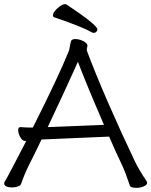

<svg xmlns="http://www.w3.org/2000/svg" viewBox="-21 -900 732 929"><path d="M67 -270Q67 -285 78 -285H80Q104 -283 119 -283H138Q263 -531 312 -653Q315 -661 317 -676Q321 -700 325 -705Q330 -711 344 -711Q361 -711 379 -702.5Q397 -694 401 -684L402 -680Q402 -675 400.5 -670Q399 -665 399 -660Q399 -655 400 -653Q441 -543 503.5 -400Q566 -257 629 -125Q637 -107 654 -77.5Q671 -48 687 -26Q691 -18 691 -16Q691 -5 674 2Q657 9 638 9Q626 9 617 6Q608 3 607 -3Q587 -63 571 -98Q537 -169 507 -239L180 -225Q143 -148 118 -99Q108 -79 98 -55Q88 -31 81 -10Q78 -2 65 2.5Q52 7 36 7Q21 7 10 2Q-1 -3 -1 -12Q-1 -18 3 -23Q18 -47 106 -218H99Q88 -218 77.5 -236Q67 -254 67 -270ZM482 -296Q393 -502 356 -601Q304 -484 210 -285ZM294 -880Q298 -880 300 -879Q450 -779 450 -758Q450 -751 445 -746Q440 -741 433 -741Q428 -741 422 -744Q402 -756 371 -768.5Q340 -781 318.5 -789Q297 -797 286 -801L242 -816Q235 -819 235 -826Q235 -840 257 -860Q279 -880 294 -880Z"/></svg>

Font: Iansui 0.93
Style: Regular
Weight: 400
Designer: But Ko / Fontworks Inc.
Foundry: zi-hi.com / Fontworks Inc.
Version: Version 0.931